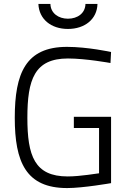

<svg xmlns="http://www.w3.org/2000/svg" viewBox="-20 -945 651 975"><path d="M355 -295H483V-65C478 -65 388 -49 324 -49C155 -49 119 -154 119 -347C119 -541 155 -648 325 -648C416 -648 541 -625 541 -625L544 -681C544 -681 425 -707 320 -707C110 -707 55 -572 55 -347C55 -122 112 10 321 10C402 10 544 -15 544 -15V-352H355ZM175 -925C178 -848 239 -798 325 -798C411 -798 473 -848 475 -925H414C413 -878 374 -850 325 -850C277 -850 237 -878 236 -925Z"/></svg>

Font: TitilliumText22L
Style: 250 wt
Weight: 300
Designer: Campivisivi
Foundry: Campivisivi
Version: 1.000